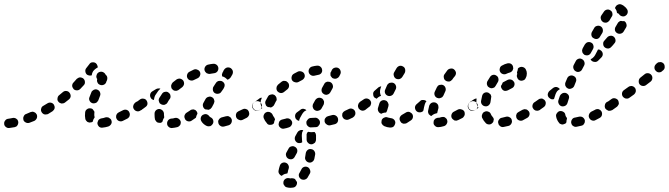

<svg xmlns="http://www.w3.org/2000/svg" viewBox="-35 -583 3198 918"><path d="M43 22Q47 19 49 15Q51 12 52 7Q53 3 52 -2Q51 -6 49 -10Q46 -13 42 -16Q39 -18 34 -19Q30 -20 26 -19Q17 -17 10 -16Q6 -16 5 -15Q-4 -15 -10 -7Q-16 0 -15 9Q-15 18 -7 24Q0 30 9 29Q12 29 16 28Q25 27 35 25Q39 24 43 22ZM498 -6Q497 -10 494 -14Q491 -17 487 -19Q484 -22 479 -22Q475 -23 470 -22Q459 -18 450 -17Q445 -16 442 -14Q438 -12 435 -8Q433 -4 432 0Q430 4 431 9Q433 18 440 24Q448 29 457 27Q469 26 482 22Q491 19 496 11Q501 3 498 -6ZM141 -35Q139 -39 136 -42Q133 -45 128 -47Q124 -49 120 -49Q115 -48 111 -47Q101 -42 90 -38Q86 -37 83 -34Q80 -31 78 -26Q76 -22 76 -18Q76 -13 77 -9Q80 -1 89 3Q97 7 106 4Q118 -1 129 -5Q137 -9 141 -18Q144 -26 141 -35ZM383 0Q380 -3 377 -6Q374 -10 373 -14Q370 -28 372 -45Q373 -55 380 -60Q387 -66 396 -65Q401 -65 405 -63Q409 -61 411 -57Q414 -54 416 -50Q417 -45 416 -41Q415 -31 417 -25Q417 -24 417 -23Q417 -23 418 -22Q417 -21 417 -21Q411 -13 409 -4Q409 -3 409 -2Q407 0 405 1Q403 2 400 2Q396 3 392 3Q387 2 383 0ZM585 -30Q586 -34 586 -38Q585 -43 583 -47Q579 -55 570 -58Q561 -60 553 -56Q543 -51 533 -46Q529 -44 526 -41Q523 -37 521 -33Q520 -29 520 -24Q520 -20 522 -16Q526 -7 535 -4Q544 -1 552 -5Q563 -11 574 -16Q578 -18 581 -22Q584 -25 585 -30ZM226 -65Q227 -69 226 -74Q225 -78 223 -82Q218 -90 209 -92Q200 -94 192 -89Q182 -83 172 -77Q164 -73 162 -64Q159 -55 164 -47Q166 -43 170 -40Q173 -37 178 -36Q182 -35 186 -36Q191 -36 195 -38Q205 -44 216 -51Q219 -53 222 -57Q225 -61 226 -65ZM652 -73Q653 -77 652 -82Q651 -86 649 -90Q643 -97 634 -99Q625 -101 617 -96L611 -92Q608 -89 605 -85Q603 -81 602 -77Q601 -73 602 -68Q603 -64 606 -60Q611 -53 620 -51Q629 -49 637 -55L643 -58Q646 -61 649 -65Q651 -69 652 -73ZM297 -140Q292 -147 282 -148Q273 -149 266 -143Q257 -135 248 -128Q241 -123 240 -113Q238 -104 244 -97Q247 -93 251 -91Q255 -89 259 -88Q264 -88 268 -89Q272 -90 276 -93Q285 -100 295 -108Q302 -114 303 -123Q303 -133 297 -140ZM406 -90Q410 -88 414 -89Q419 -89 423 -91Q427 -92 430 -96Q433 -99 435 -103Q439 -113 443 -124Q447 -133 443 -142Q440 -150 431 -154Q427 -156 422 -156Q418 -155 414 -154Q410 -152 407 -149Q403 -146 402 -142Q397 -130 393 -119Q389 -110 393 -102Q397 -93 406 -90ZM364 -207Q361 -210 357 -211Q353 -213 348 -213Q344 -213 340 -211Q336 -209 332 -206Q325 -197 317 -189Q313 -186 312 -182Q310 -178 310 -173Q310 -169 312 -165Q314 -161 317 -157Q323 -151 333 -151Q342 -151 349 -158Q357 -166 365 -175Q372 -182 371 -191Q371 -200 364 -207ZM426 -221Q427 -226 429 -230Q432 -233 435 -236Q443 -241 452 -240Q461 -238 467 -231Q469 -228 470 -226Q471 -225 471 -225Q471 -225 471 -225Q477 -220 478 -212Q479 -205 476 -198Q474 -195 472 -188Q468 -180 459 -177Q450 -174 442 -178Q434 -181 431 -189Q427 -197 430 -205Q427 -208 426 -213Q425 -217 426 -221ZM378 -258Q385 -267 392 -276Q397 -284 406 -285Q416 -286 423 -281Q428 -277 430 -271Q433 -266 432 -260Q427 -258 422 -254Q415 -249 410 -242Q405 -234 404 -225Q404 -224 404 -223Q398 -221 392 -222Q386 -223 381 -226Q374 -232 373 -242Q372 -251 378 -258Z M826 15Q829 11 829 6Q830 2 829 -2Q826 -11 818 -16Q810 -21 801 -19Q792 -16 784 -16Q775 -15 769 -8Q763 0 764 9Q764 13 766 17Q768 21 772 24Q775 27 779 28Q784 30 788 29Q800 28 812 25Q817 24 820 21Q824 18 826 15ZM1073 -12Q1071 -16 1069 -20Q1066 -23 1062 -25Q1058 -28 1053 -28Q1049 -28 1045 -27Q1035 -24 1026 -22Q1021 -21 1018 -18Q1014 -16 1012 -12Q1009 -8 1008 -4Q1008 1 1009 5Q1011 14 1019 19Q1026 24 1036 22Q1046 19 1058 16Q1067 13 1071 5Q1075 -3 1073 -12ZM962 21Q966 21 971 20Q975 18 978 15Q981 12 983 8Q987 0 984 -9Q981 -18 972 -22Q968 -24 966 -27Q964 -30 960 -33Q956 -36 952 -37Q948 -38 943 -37Q939 -36 935 -34Q927 -29 925 -20Q923 -11 928 -3Q932 4 939 10Q946 16 953 19Q958 21 962 21ZM717 2Q713 0 711 -4Q708 -7 706 -12Q704 -22 704 -34Q704 -37 704 -40Q704 -49 711 -56Q718 -62 727 -62Q736 -61 743 -54Q749 -47 749 -38Q749 -36 749 -34Q749 -28 750 -24Q750 -23 750 -22Q750 -22 750 -21Q745 -14 743 -6Q742 -3 741 0Q740 1 738 2Q736 3 734 4Q730 5 726 4Q721 4 717 2ZM864 -3Q855 -5 850 -13Q848 -17 847 -21Q846 -26 847 -30Q848 -34 851 -38Q853 -42 857 -44Q865 -49 874 -55Q877 -58 882 -59Q886 -60 890 -60Q895 -59 899 -57Q902 -54 905 -51Q907 -48 908 -45Q909 -42 909 -39Q905 -33 903 -25Q903 -23 902 -21Q902 -20 901 -20Q901 -20 900 -19Q891 -12 881 -6Q874 -1 864 -3ZM1154 -51Q1152 -55 1149 -58Q1145 -60 1141 -62Q1137 -63 1132 -63Q1128 -62 1124 -60Q1115 -55 1105 -51Q1101 -49 1098 -46Q1095 -43 1094 -38Q1092 -34 1093 -30Q1093 -25 1095 -21Q1099 -13 1108 -10Q1116 -6 1125 -10Q1135 -15 1145 -20Q1153 -25 1156 -34Q1158 -42 1154 -51ZM1217 -73Q1218 -78 1217 -82Q1216 -86 1213 -90Q1208 -98 1199 -99Q1190 -101 1182 -95L1180 -94Q1177 -92 1174 -88Q1172 -84 1171 -80Q1170 -75 1171 -71Q1172 -66 1175 -63Q1180 -55 1189 -54Q1198 -52 1206 -57L1208 -59Q1212 -61 1214 -65Q1216 -69 1217 -73ZM648 -62 660 -71Q668 -76 670 -85Q671 -94 666 -102Q661 -110 652 -111Q643 -113 635 -108L623 -99L617 -95Q610 -90 608 -81Q606 -72 612 -64Q614 -60 618 -58Q622 -56 626 -55Q630 -54 635 -55Q639 -56 643 -59ZM937 -90Q942 -99 948 -110Q953 -118 962 -120Q971 -123 979 -118Q983 -116 986 -112Q988 -109 989 -104Q991 -100 990 -96Q989 -91 987 -87Q982 -78 978 -70Q975 -66 972 -63Q969 -60 964 -59Q963 -58 962 -58Q961 -58 960 -58Q959 -58 957 -59Q952 -60 948 -60Q948 -60 947 -60Q947 -60 947 -60Q939 -64 936 -73Q933 -82 937 -90ZM725 -98Q726 -94 728 -90Q731 -87 735 -85Q739 -82 743 -82Q748 -81 752 -82Q756 -84 760 -86Q764 -89 766 -93Q770 -101 776 -109Q779 -112 780 -117Q781 -121 780 -125Q780 -130 777 -134Q775 -137 771 -140Q764 -146 755 -144Q745 -143 740 -135Q733 -125 727 -115Q725 -112 724 -107Q723 -103 725 -98ZM722 -160Q716 -160 711 -157L693 -146Q685 -141 683 -132Q681 -123 686 -115Q688 -111 692 -108Q696 -106 700 -105Q700 -105 701 -105Q701 -105 701 -105Q701 -108 702 -111Q703 -119 707 -127Q714 -138 722 -149Q726 -154 732 -159Q727 -161 722 -160ZM995 -183 986 -169Q983 -165 983 -161Q982 -157 983 -152Q983 -148 986 -144Q988 -140 992 -138Q1000 -133 1009 -135Q1018 -136 1023 -144L1033 -158L1035 -162Q1040 -170 1039 -179Q1037 -188 1029 -193Q1025 -196 1021 -196Q1016 -197 1012 -196Q1008 -196 1004 -193Q1000 -191 998 -187ZM783 -173Q783 -169 784 -165Q785 -160 788 -157Q791 -154 795 -151Q799 -149 804 -149Q808 -148 812 -150Q817 -151 820 -154Q828 -160 836 -166Q843 -172 845 -181Q846 -190 841 -198Q835 -205 826 -207Q817 -208 809 -203Q800 -196 791 -189Q788 -186 786 -182Q784 -178 783 -173ZM861 -210Q865 -202 874 -199Q883 -196 891 -200Q901 -205 910 -209Q918 -213 921 -221Q925 -230 921 -239Q917 -247 908 -250Q900 -254 891 -250Q881 -245 871 -240Q863 -236 860 -227Q857 -218 861 -210ZM1033 -243Q1033 -244 1033 -244L1036 -249Q1041 -257 1050 -260Q1059 -262 1067 -258Q1075 -253 1078 -244Q1080 -235 1076 -227Q1072 -220 1068 -213Q1065 -209 1061 -206Q1057 -203 1052 -202Q1047 -208 1041 -212Q1035 -216 1027 -218Q1026 -223 1026 -227Q1027 -232 1029 -236Q1031 -240 1033 -243Q1033 -243 1033 -243ZM943 -247Q944 -243 947 -239Q950 -235 953 -233Q957 -231 962 -230Q966 -229 970 -230Q980 -232 989 -233Q998 -234 1004 -241Q1010 -249 1009 -258Q1008 -267 1001 -273Q993 -279 984 -278Q973 -277 960 -274Q951 -272 946 -264Q941 -256 943 -247Z M1380 306Q1386 298 1385 289Q1385 288 1385 287Q1385 287 1384 286Q1382 283 1380 280Q1377 277 1376 273Q1372 271 1368 270Q1364 269 1360 269Q1357 270 1354 270Q1350 270 1347 269Q1338 267 1330 272Q1322 277 1320 287Q1320 291 1320 295Q1321 300 1324 303Q1326 307 1330 310Q1333 312 1338 313Q1346 315 1354 315Q1360 315 1365 314Q1375 313 1380 306ZM1436 216Q1427 212 1419 215Q1410 218 1406 227Q1402 235 1398 242Q1392 250 1394 259Q1396 268 1404 273Q1408 276 1412 276Q1417 277 1421 276Q1425 275 1429 273Q1433 270 1435 267Q1441 257 1447 246Q1451 238 1447 229Q1444 220 1436 216ZM1314 196Q1323 192 1331 195Q1340 198 1344 207Q1348 215 1345 224Q1342 232 1341 240Q1341 242 1340 243Q1340 245 1339 246Q1337 246 1335 247Q1326 248 1318 253Q1315 255 1312 258Q1304 255 1300 248Q1295 241 1297 232Q1299 221 1303 209Q1306 200 1314 196ZM1452 130Q1448 129 1444 130Q1439 131 1436 134Q1432 137 1430 141Q1428 144 1427 149Q1426 159 1424 168Q1422 177 1428 185Q1433 192 1442 194Q1451 196 1459 190Q1466 185 1468 176Q1470 166 1472 155Q1473 146 1467 138Q1462 131 1452 130ZM1344 176Q1352 180 1361 178Q1370 175 1374 167L1384 149Q1388 141 1386 132Q1383 123 1375 119Q1367 114 1358 117Q1349 119 1345 127L1335 145Q1330 153 1333 162Q1335 171 1344 176ZM1469 48Q1462 48 1454 49Q1446 49 1439 47Q1438 47 1438 48Q1437 48 1436 49Q1433 52 1432 56Q1430 61 1431 65Q1431 75 1431 84Q1431 94 1438 100Q1444 107 1454 107Q1458 107 1462 105Q1466 103 1470 100Q1473 97 1474 93Q1476 89 1476 84Q1476 73 1476 63Q1475 59 1474 55Q1472 51 1469 48ZM1377 68 1387 50Q1391 43 1399 40Q1407 37 1415 40Q1412 45 1410 49Q1408 58 1408 66Q1409 75 1409 85Q1409 91 1410 97Q1405 101 1399 101Q1392 102 1386 99Q1378 94 1375 85Q1373 76 1377 68ZM1361 -2Q1359 -6 1356 -10Q1353 -13 1349 -15Q1345 -17 1341 -17Q1336 -18 1332 -16Q1324 -14 1316 -12Q1311 -11 1308 -9Q1304 -7 1301 -3Q1299 1 1298 5Q1297 9 1297 14Q1298 18 1300 22Q1303 26 1306 28Q1310 31 1314 32Q1319 33 1323 32Q1335 30 1346 26Q1355 23 1359 15Q1364 7 1361 -2ZM1489 17Q1492 14 1494 10Q1495 5 1495 1Q1494 -8 1487 -14Q1480 -21 1471 -20Q1461 -19 1451 -19Q1447 -19 1443 -17Q1439 -15 1436 -11Q1433 -8 1431 -4Q1429 0 1430 5Q1430 14 1437 20Q1444 27 1453 26Q1464 26 1474 25Q1479 25 1483 23Q1487 21 1489 17ZM1581 -16Q1579 -25 1571 -30Q1563 -35 1554 -33Q1545 -30 1535 -28Q1531 -27 1527 -25Q1523 -22 1521 -19Q1518 -15 1517 -11Q1517 -6 1517 -2Q1519 7 1527 12Q1535 18 1544 16Q1555 14 1565 11Q1574 9 1579 1Q1583 -7 1581 -16ZM1256 14Q1251 14 1247 12Q1243 10 1241 6Q1231 -5 1226 -18Q1223 -27 1227 -35Q1231 -44 1240 -47Q1244 -49 1249 -48Q1253 -48 1257 -46Q1261 -44 1264 -41Q1267 -38 1269 -33Q1271 -28 1275 -23Q1277 -21 1278 -18Q1279 -15 1280 -11Q1277 -6 1276 0Q1275 3 1275 6Q1274 7 1274 7Q1273 8 1272 9Q1269 12 1265 13Q1260 14 1256 14ZM1430 -56Q1424 -62 1415 -63Q1406 -63 1400 -57Q1392 -51 1385 -46Q1377 -40 1376 -31Q1375 -22 1380 -14Q1383 -11 1387 -8Q1391 -6 1395 -5Q1396 -13 1400 -20L1410 -38Q1414 -45 1421 -51Q1425 -54 1430 -56ZM1662 -52Q1658 -60 1649 -63Q1640 -66 1631 -61Q1623 -57 1614 -53Q1610 -51 1607 -48Q1604 -45 1602 -41Q1601 -37 1601 -32Q1601 -28 1603 -23Q1605 -19 1608 -16Q1611 -13 1615 -12Q1619 -10 1624 -10Q1628 -10 1633 -12Q1642 -16 1652 -21Q1660 -26 1663 -34Q1666 -43 1662 -52ZM1461 -69Q1462 -65 1465 -61Q1467 -58 1471 -56Q1479 -51 1488 -54Q1497 -56 1502 -64L1512 -82Q1514 -86 1514 -90Q1515 -95 1514 -99Q1512 -104 1510 -107Q1507 -111 1503 -113Q1495 -117 1486 -115Q1477 -112 1472 -104L1462 -86Q1460 -82 1460 -78Q1459 -73 1461 -69ZM1713 -58V-59Q1717 -61 1719 -65Q1721 -69 1722 -73Q1723 -78 1722 -82Q1721 -86 1718 -90Q1713 -98 1704 -99Q1695 -101 1687 -95Q1679 -90 1677 -80Q1676 -71 1681 -64Q1686 -56 1696 -54Q1705 -53 1712 -58ZM1191 -55Q1187 -56 1183 -58Q1179 -60 1177 -64Q1171 -72 1173 -81Q1174 -90 1182 -95Q1192 -102 1204 -111Q1207 -114 1210 -115Q1214 -116 1217 -116Q1216 -113 1215 -110Q1211 -102 1211 -94Q1210 -84 1214 -76Q1216 -71 1219 -66Q1213 -62 1208 -59Q1204 -56 1200 -55Q1196 -54 1191 -55ZM1235 -84Q1233 -88 1233 -92Q1233 -97 1235 -101Q1240 -111 1246 -121Q1248 -125 1252 -128Q1256 -130 1260 -131Q1264 -132 1269 -132Q1273 -131 1277 -129Q1281 -126 1283 -123Q1286 -119 1287 -115Q1288 -110 1288 -106Q1287 -101 1284 -98Q1280 -90 1276 -82Q1274 -77 1269 -74Q1265 -70 1259 -69Q1254 -71 1249 -71Q1248 -71 1247 -71Q1247 -71 1247 -71Q1247 -71 1246 -71Q1242 -73 1239 -76Q1236 -79 1235 -84ZM1514 -133Q1518 -130 1522 -130Q1527 -129 1531 -131Q1535 -132 1539 -135Q1542 -138 1544 -141L1554 -159Q1559 -167 1556 -176Q1554 -185 1545 -190Q1541 -192 1537 -192Q1533 -193 1528 -192Q1524 -190 1520 -188Q1517 -185 1515 -181L1505 -163Q1501 -155 1503 -146Q1506 -137 1514 -133ZM1287 -162Q1286 -158 1288 -153Q1289 -149 1292 -146Q1299 -139 1308 -138Q1317 -138 1324 -144Q1331 -150 1339 -156Q1346 -162 1347 -171Q1348 -181 1342 -188Q1339 -191 1335 -194Q1332 -196 1327 -196Q1323 -197 1318 -196Q1314 -194 1311 -192Q1302 -185 1294 -178Q1291 -175 1289 -171Q1287 -166 1287 -162ZM1361 -200Q1366 -192 1375 -190Q1384 -187 1392 -191Q1400 -196 1409 -200Q1417 -204 1421 -213Q1424 -221 1420 -230Q1416 -238 1407 -241Q1398 -244 1390 -241Q1380 -236 1371 -231Q1362 -226 1360 -218Q1357 -209 1361 -200ZM1545 -234Q1546 -236 1546 -237Q1547 -239 1548 -240L1552 -249Q1557 -257 1565 -259Q1574 -262 1582 -258Q1590 -254 1593 -245Q1596 -236 1592 -228Q1590 -223 1587 -218Q1583 -211 1575 -208Q1567 -205 1559 -208Q1558 -209 1556 -209Q1555 -210 1553 -211Q1551 -213 1549 -216Q1546 -219 1545 -223Q1545 -225 1545 -228Q1545 -231 1545 -234ZM1441 -238Q1443 -229 1451 -224Q1459 -219 1468 -221Q1478 -223 1486 -225Q1495 -226 1501 -233Q1507 -241 1505 -250Q1504 -259 1496 -265Q1489 -270 1480 -269Q1469 -268 1458 -265Q1449 -263 1444 -255Q1439 -247 1441 -238Z M1847 22Q1850 19 1852 15Q1854 11 1855 6Q1856 -3 1850 -10Q1844 -17 1834 -18Q1826 -19 1820 -21Q1811 -25 1803 -21Q1794 -18 1790 -9Q1789 -5 1789 -1Q1788 4 1790 8Q1792 12 1795 15Q1798 18 1802 20Q1815 26 1830 27Q1835 27 1839 26Q1843 25 1847 22ZM2101 9Q2106 0 2103 -8Q2102 -13 2099 -16Q2096 -19 2092 -22Q2088 -24 2083 -24Q2079 -24 2075 -23Q2069 -21 2065 -20Q2063 -20 2062 -20Q2061 -20 2061 -20Q2061 -20 2061 -20Q2056 -20 2052 -18Q2048 -17 2045 -14Q2041 -10 2039 -6Q2038 -2 2038 2Q2037 12 2044 18Q2050 25 2060 25Q2060 25 2061 25Q2071 25 2088 20Q2097 17 2101 9ZM1936 -38Q1933 -42 1929 -44Q1926 -47 1921 -48Q1917 -49 1913 -48Q1908 -47 1904 -44Q1895 -38 1887 -34Q1879 -29 1876 -20Q1874 -11 1879 -3Q1881 1 1884 4Q1888 6 1892 8Q1896 9 1901 8Q1905 8 1909 6Q1919 0 1929 -7Q1937 -12 1939 -21Q1941 -30 1936 -38ZM2186 -32Q2188 -37 2187 -41Q2187 -46 2185 -50Q2180 -58 2171 -60Q2162 -63 2154 -59Q2145 -54 2135 -49Q2127 -45 2124 -36Q2121 -27 2125 -19Q2127 -15 2131 -12Q2134 -9 2138 -7Q2143 -6 2147 -6Q2152 -7 2156 -9Q2166 -14 2176 -19Q2180 -21 2182 -25Q2185 -28 2186 -32ZM2012 -54Q2014 -65 2017 -77Q2020 -86 2028 -91Q2036 -95 2045 -93Q2050 -92 2053 -89Q2057 -86 2059 -82Q2061 -78 2061 -74Q2062 -69 2061 -65Q2058 -54 2056 -46Q2056 -45 2056 -44Q2055 -43 2055 -42Q2050 -41 2044 -39Q2036 -36 2029 -30Q2028 -29 2027 -28Q2024 -29 2021 -32Q2018 -34 2015 -37Q2013 -41 2012 -45Q2011 -49 2012 -54ZM1790 -102Q1799 -106 1807 -103Q1812 -102 1815 -99Q1818 -96 1820 -92Q1822 -88 1823 -83Q1823 -79 1822 -75Q1818 -64 1816 -55Q1815 -52 1814 -50Q1813 -48 1811 -45Q1802 -45 1794 -42Q1791 -41 1788 -39Q1779 -42 1775 -49Q1770 -57 1772 -66Q1775 -77 1779 -89Q1782 -98 1790 -102ZM2004 -99Q1997 -105 1988 -105Q1979 -106 1973 -99Q1965 -92 1957 -85Q1950 -79 1949 -70Q1949 -60 1955 -53Q1961 -46 1970 -46Q1979 -45 1987 -51Q1988 -52 1989 -54Q1989 -56 1990 -58Q1992 -70 1996 -84Q1998 -92 2004 -99Q2004 -99 2004 -99ZM2249 -73Q2250 -77 2249 -82Q2248 -86 2245 -90Q2240 -97 2231 -99Q2222 -101 2214 -95L2211 -94Q2204 -88 2202 -79Q2200 -70 2206 -62Q2211 -55 2220 -53Q2229 -51 2237 -57L2240 -59Q2244 -61 2246 -65Q2248 -69 2249 -73ZM1739 -86Q1740 -91 1739 -95Q1738 -99 1735 -103Q1730 -110 1720 -112Q1711 -113 1704 -108Q1695 -102 1686 -96Q1683 -93 1680 -89Q1678 -85 1677 -81Q1676 -77 1677 -72Q1678 -68 1680 -64Q1683 -61 1687 -58Q1691 -56 1695 -55Q1699 -54 1704 -55Q1708 -56 1712 -58Q1721 -65 1730 -72Q1734 -74 1736 -78Q1738 -82 1739 -86ZM1749 -135Q1749 -139 1751 -143Q1753 -147 1757 -150Q1765 -157 1773 -164Q1776 -167 1780 -168Q1784 -170 1788 -170Q1787 -168 1786 -165Q1783 -157 1782 -149Q1781 -140 1784 -131Q1786 -128 1787 -125Q1784 -124 1780 -122Q1772 -118 1766 -111Q1763 -112 1760 -114Q1757 -115 1754 -118Q1751 -122 1750 -126Q1749 -130 1749 -135ZM2055 -115Q2059 -114 2063 -113Q2068 -113 2072 -115Q2076 -116 2080 -119Q2083 -122 2085 -126Q2089 -136 2094 -146Q2098 -154 2095 -163Q2092 -172 2084 -176Q2080 -178 2076 -178Q2071 -178 2067 -177Q2063 -176 2059 -173Q2056 -170 2054 -166Q2049 -155 2044 -145Q2040 -137 2043 -128Q2046 -119 2055 -115ZM1817 -126Q1826 -122 1834 -125Q1843 -128 1847 -136Q1852 -146 1857 -156Q1861 -164 1858 -173Q1855 -182 1847 -186Q1843 -188 1838 -188Q1834 -188 1829 -187Q1825 -186 1822 -183Q1818 -180 1816 -176Q1811 -165 1807 -155Q1803 -147 1806 -138Q1809 -130 1817 -126ZM2095 -198Q2099 -195 2103 -194Q2108 -193 2112 -193Q2117 -194 2120 -196Q2124 -199 2127 -202Q2132 -210 2140 -219Q2146 -227 2145 -236Q2143 -245 2136 -251Q2129 -257 2119 -255Q2110 -254 2104 -247Q2097 -237 2091 -229Q2085 -222 2087 -212Q2088 -203 2095 -198ZM1858 -207Q1866 -203 1875 -205Q1884 -208 1889 -216Q1894 -225 1900 -234Q1904 -242 1902 -252Q1900 -261 1892 -265Q1884 -270 1875 -268Q1866 -265 1861 -257Q1855 -248 1850 -238Q1845 -230 1848 -221Q1850 -212 1858 -207Z M2410 8Q2412 4 2413 0Q2413 -4 2412 -9Q2410 -18 2402 -22Q2394 -27 2385 -25Q2375 -22 2365 -20Q2356 -19 2351 -11Q2345 -4 2347 5Q2348 10 2350 14Q2352 17 2356 20Q2360 23 2364 24Q2368 25 2373 24Q2384 22 2396 19Q2401 18 2404 15Q2408 12 2410 8ZM2288 6Q2277 -5 2270 -20Q2267 -29 2271 -37Q2274 -46 2283 -49Q2291 -53 2300 -49Q2309 -46 2312 -37Q2315 -30 2319 -26Q2322 -23 2324 -19Q2326 -15 2326 -11Q2325 -9 2325 -8Q2324 -5 2324 -2Q2323 0 2322 2Q2321 4 2319 5Q2313 12 2304 12Q2294 12 2288 6ZM2494 -50Q2492 -53 2488 -56Q2485 -59 2481 -60Q2476 -61 2472 -61Q2467 -60 2463 -58Q2454 -53 2445 -48Q2441 -46 2438 -43Q2435 -40 2434 -35Q2432 -31 2433 -27Q2433 -22 2435 -18Q2439 -10 2448 -7Q2457 -4 2465 -8Q2475 -13 2485 -19Q2493 -23 2496 -32Q2499 -41 2494 -50ZM2553 -90Q2551 -94 2547 -96Q2543 -98 2539 -99Q2534 -100 2530 -99Q2526 -98 2522 -95L2520 -94Q2513 -89 2511 -80Q2509 -70 2515 -63Q2517 -59 2521 -57Q2525 -54 2529 -54Q2534 -53 2538 -54Q2542 -55 2546 -57L2548 -59Q2556 -64 2557 -73Q2559 -82 2553 -90ZM2207 -64Q2205 -68 2204 -72Q2203 -77 2204 -81Q2205 -86 2207 -89Q2210 -93 2213 -96L2231 -108Q2234 -110 2237 -111Q2241 -112 2244 -112Q2243 -108 2243 -104Q2242 -95 2244 -87Q2246 -78 2251 -70Q2252 -69 2253 -68L2239 -58Q2231 -53 2222 -55Q2213 -57 2207 -64ZM2284 -75Q2293 -73 2301 -79Q2308 -85 2310 -94Q2311 -104 2313 -114Q2314 -118 2314 -122Q2313 -127 2311 -131Q2308 -134 2304 -137Q2301 -140 2296 -141Q2287 -143 2279 -138Q2272 -133 2270 -124Q2267 -112 2265 -100Q2264 -91 2269 -84Q2275 -76 2284 -75ZM2373 -191 2392 -201Q2401 -205 2410 -202Q2418 -199 2423 -191Q2427 -182 2424 -174Q2421 -165 2412 -161L2393 -151Q2384 -147 2376 -149Q2367 -152 2363 -161Q2361 -163 2361 -166Q2360 -169 2360 -172Q2362 -175 2364 -178Q2367 -183 2369 -189Q2370 -189 2371 -190Q2372 -190 2373 -191ZM2294 -177Q2295 -173 2298 -169Q2301 -166 2305 -164Q2309 -162 2313 -161Q2318 -161 2322 -162Q2326 -164 2330 -166Q2333 -169 2335 -173Q2340 -182 2345 -190Q2350 -198 2348 -207Q2347 -216 2339 -221Q2331 -227 2322 -225Q2313 -223 2308 -215Q2301 -205 2295 -194Q2293 -190 2293 -186Q2292 -181 2294 -177ZM2466 -262Q2457 -265 2449 -261Q2447 -260 2445 -259Q2443 -257 2441 -255Q2441 -254 2441 -253Q2440 -245 2437 -238Q2437 -236 2437 -234Q2438 -233 2438 -231Q2438 -230 2438 -229Q2434 -220 2438 -212Q2441 -203 2449 -199Q2453 -197 2458 -197Q2462 -197 2467 -199Q2471 -200 2474 -203Q2477 -206 2479 -211Q2484 -220 2484 -232Q2484 -242 2479 -251Q2475 -259 2466 -262ZM2356 -240Q2360 -232 2369 -229Q2378 -226 2386 -230Q2394 -234 2402 -236Q2406 -237 2410 -240Q2414 -243 2416 -247Q2418 -251 2419 -255Q2419 -259 2418 -264Q2416 -273 2408 -278Q2400 -282 2391 -280Q2378 -277 2366 -270Q2357 -266 2355 -257Q2352 -248 2356 -240Z M2758 8Q2761 4 2761 0Q2762 -5 2761 -9Q2758 -18 2750 -23Q2742 -27 2733 -25Q2724 -23 2715 -21Q2705 -20 2700 -12Q2695 -5 2696 5Q2697 9 2699 13Q2701 17 2705 19Q2709 22 2713 23Q2717 24 2722 23Q2733 21 2745 18Q2749 17 2753 15Q2756 12 2758 8ZM2651 12Q2647 11 2643 9Q2639 7 2637 3Q2632 -3 2629 -10Q2625 -18 2624 -26Q2622 -35 2628 -42Q2633 -50 2642 -52Q2651 -53 2659 -48Q2667 -43 2668 -34Q2669 -28 2672 -24Q2674 -22 2675 -20Q2676 -18 2676 -15Q2675 -12 2674 -9Q2673 -3 2673 2Q2672 4 2671 5Q2670 6 2668 8Q2664 10 2660 11Q2656 13 2651 12ZM2841 -50Q2838 -54 2835 -57Q2831 -59 2827 -61Q2823 -62 2818 -61Q2814 -61 2810 -58Q2801 -53 2792 -49Q2784 -44 2781 -35Q2778 -26 2783 -18Q2787 -10 2796 -7Q2805 -4 2813 -9Q2822 -14 2832 -19Q2841 -24 2843 -33Q2845 -42 2841 -50ZM2898 -90Q2896 -94 2892 -96Q2888 -98 2884 -99Q2879 -100 2875 -99Q2871 -98 2867 -95H2866Q2858 -89 2857 -80Q2855 -71 2860 -63Q2863 -60 2867 -57Q2871 -55 2875 -54Q2879 -53 2884 -54Q2888 -55 2892 -58L2893 -59Q2901 -64 2902 -73Q2904 -82 2898 -90ZM2570 -103Q2568 -106 2564 -108Q2560 -111 2556 -112Q2551 -112 2547 -111Q2543 -110 2539 -107Q2530 -101 2522 -95Q2514 -90 2513 -81Q2511 -72 2517 -64Q2522 -56 2531 -55Q2540 -53 2548 -59Q2556 -64 2565 -71Q2573 -77 2574 -86Q2576 -95 2570 -103ZM2650 -75Q2659 -73 2667 -77Q2675 -81 2678 -90Q2681 -99 2684 -109Q2686 -114 2686 -118Q2686 -123 2684 -127Q2682 -131 2678 -134Q2675 -137 2671 -138Q2667 -140 2662 -139Q2658 -139 2654 -137Q2650 -135 2647 -132Q2644 -129 2642 -125Q2638 -114 2635 -104Q2632 -95 2637 -86Q2641 -78 2650 -75ZM2642 -157Q2642 -157 2642 -157Q2641 -158 2641 -158Q2635 -165 2626 -167Q2617 -168 2609 -162L2593 -149Q2586 -143 2584 -133Q2583 -124 2589 -117Q2594 -112 2600 -109Q2607 -107 2613 -109Q2613 -110 2614 -110Q2617 -121 2621 -132Q2624 -140 2629 -147Q2635 -153 2642 -157ZM2668 -173Q2670 -169 2673 -165Q2676 -162 2680 -160Q2688 -156 2697 -160Q2706 -163 2710 -171L2718 -191Q2722 -199 2719 -208Q2716 -216 2707 -220Q2699 -224 2690 -221Q2681 -218 2677 -209L2669 -190Q2667 -186 2667 -181Q2667 -177 2668 -173ZM2718 -242Q2726 -237 2735 -240Q2744 -243 2748 -251L2758 -270Q2762 -278 2759 -287Q2756 -296 2748 -300Q2740 -305 2731 -302Q2722 -299 2718 -291L2708 -272Q2704 -264 2707 -255Q2710 -246 2718 -242ZM2840 -340Q2837 -343 2833 -345Q2828 -347 2824 -346Q2822 -342 2820 -338L2810 -319Q2806 -312 2799 -306Q2794 -302 2789 -300Q2789 -298 2791 -296Q2792 -295 2793 -293Q2800 -287 2809 -287Q2818 -286 2825 -293L2840 -308Q2847 -315 2847 -324Q2847 -333 2840 -340ZM2749 -335Q2750 -330 2753 -327Q2756 -323 2759 -321Q2768 -317 2777 -319Q2786 -322 2790 -330L2800 -348Q2805 -357 2802 -366Q2800 -375 2792 -379Q2783 -384 2774 -381Q2766 -378 2761 -370L2751 -352Q2749 -348 2748 -343Q2748 -339 2749 -335ZM2900 -407Q2893 -413 2884 -412Q2874 -411 2868 -404Q2862 -397 2855 -389Q2848 -382 2849 -373Q2849 -363 2856 -357Q2863 -351 2873 -351Q2882 -352 2888 -359Q2896 -367 2902 -375Q2909 -382 2908 -391Q2907 -401 2900 -407ZM2804 -400Q2812 -395 2821 -397Q2830 -400 2834 -408L2845 -426Q2849 -434 2847 -443Q2845 -452 2837 -457Q2828 -462 2819 -459Q2810 -457 2806 -449L2795 -430Q2791 -422 2793 -413Q2795 -404 2804 -400ZM2950 -482Q2949 -482 2949 -482Q2949 -482 2949 -482Q2942 -481 2935 -483Q2933 -483 2932 -483Q2928 -482 2925 -479Q2921 -477 2919 -473Q2915 -465 2909 -456Q2904 -449 2905 -439Q2907 -430 2915 -425Q2923 -420 2932 -422Q2941 -424 2946 -431Q2953 -442 2958 -451Q2963 -459 2960 -468Q2958 -477 2950 -482ZM2848 -478Q2852 -475 2856 -475Q2860 -474 2865 -475Q2869 -476 2873 -479Q2876 -482 2879 -485Q2885 -495 2889 -502Q2895 -509 2893 -519Q2892 -528 2884 -533Q2876 -539 2867 -537Q2858 -535 2853 -528Q2847 -520 2840 -509Q2835 -501 2838 -492Q2840 -483 2848 -478ZM2920 -561Q2924 -563 2928 -563Q2933 -563 2937 -561Q2945 -558 2951 -552Q2958 -547 2963 -539Q2968 -531 2966 -522Q2964 -513 2956 -508Q2949 -503 2940 -505Q2930 -507 2925 -515Q2923 -518 2920 -519Q2919 -520 2917 -520Q2916 -521 2915 -522Q2915 -522 2915 -522Q2914 -532 2909 -539Q2907 -541 2906 -543Q2906 -545 2906 -546Q2907 -547 2907 -549Q2909 -553 2912 -556Q2915 -559 2920 -561Z M2924 -87Q2924 -91 2923 -96Q2922 -100 2920 -104Q2917 -108 2913 -110Q2910 -112 2905 -113Q2901 -114 2896 -113Q2892 -112 2888 -109L2867 -94Q2863 -91 2861 -88Q2859 -84 2858 -79Q2857 -75 2858 -71Q2859 -66 2862 -63Q2864 -59 2868 -57Q2872 -54 2876 -53Q2881 -53 2885 -54Q2889 -55 2893 -57L2914 -72Q2918 -75 2920 -79Q2923 -83 2924 -87ZM3001 -163Q2998 -166 2994 -169Q2990 -171 2986 -172Q2981 -172 2977 -171Q2973 -170 2969 -167L2948 -152Q2940 -146 2939 -137Q2938 -128 2943 -121Q2946 -117 2950 -115Q2953 -112 2958 -112Q2962 -111 2967 -112Q2971 -113 2975 -116L2996 -131Q3003 -137 3005 -146Q3006 -155 3001 -163ZM3079 -225Q3073 -232 3064 -233Q3054 -234 3047 -228Q3038 -220 3027 -212Q3020 -206 3019 -197Q3018 -187 3023 -180Q3029 -173 3038 -172Q3048 -171 3055 -177Q3066 -185 3076 -193Q3083 -199 3084 -208Q3085 -218 3079 -225ZM3137 -280Q3134 -283 3129 -285Q3125 -287 3121 -286Q3116 -286 3112 -285Q3108 -283 3105 -280Q3103 -278 3101 -276Q3094 -269 3094 -260Q3094 -250 3101 -244Q3107 -237 3116 -237Q3126 -237 3132 -244Q3135 -246 3137 -248Q3144 -255 3143 -264Q3143 -274 3137 -280Z"/></svg>

Font: FRB American Cursive Guidelines Arrows Dashed Extrabold
Style: Bold Italic
Weight: 800
Italic angle: -25°
Version: Version 2.0;Modular Font Editor K font №1